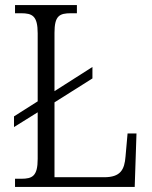

<svg xmlns="http://www.w3.org/2000/svg" viewBox="-20 -734 598 754"><path d="M39 0H509L516 -210H481L473 -120C469 -67 453 -38 389 -38H194V-332L343 -426V-471L194 -376V-605C194 -672 213 -682 259 -682H282V-714H39V-682H62C107 -682 128 -672 128 -603V-336L35 -277V-235L128 -293V-110C128 -42 107 -32 63 -32H39Z"/></svg>

Font: Noto Serif Georgian SemiCondensed Light
Style: Regular
Weight: 300
Width: 4
Designer: Monotype Design Team, Akaki Razmadze
Foundry: Google LLC
Version: Version 2.003